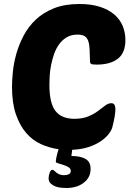

<svg xmlns="http://www.w3.org/2000/svg" viewBox="-20 -740 658 960"><path d="M352 -146Q393 -146 421.5 -158Q450 -170 470 -185Q490 -200 505.5 -212Q521 -224 537 -224Q557 -224 557 -194Q557 -178 553 -155.5Q549 -133 542 -105Q538 -89 523.5 -70Q509 -51 484 -34Q459 -17 423.5 -5Q388 7 341 9L337 40Q382 40 407.5 54.5Q433 69 433 105Q433 147 399 173.5Q365 200 311 200Q300 200 284.5 198.5Q269 197 255.5 191.5Q242 186 232.5 176.5Q223 167 223 151Q223 138 228.5 123.5Q234 109 242 109Q246 109 250.5 113Q255 117 261.5 122.5Q268 128 277.5 132Q287 136 300 136Q314 136 324 131Q334 126 334 115Q334 103 322.5 96Q311 89 296.5 84.5Q282 80 270.5 76.5Q259 73 259 70Q259 60 263 42Q267 24 273 6Q228 0 185.5 -19Q143 -38 111 -75Q79 -112 59.5 -168.5Q40 -225 40 -306Q40 -339 44.5 -382.5Q49 -426 62 -472Q75 -518 98.5 -562.5Q122 -607 159 -642Q196 -677 249.5 -698.5Q303 -720 377 -720Q436 -720 479.5 -706Q523 -692 551.5 -667.5Q580 -643 593.5 -610Q607 -577 607 -540Q607 -476 569.5 -446.5Q532 -417 463 -417Q441 -417 435.5 -420.5Q430 -424 430 -435Q429 -469 428 -494Q427 -519 421 -535.5Q415 -552 402.5 -559.5Q390 -567 368 -567Q336 -567 313.5 -553.5Q291 -540 275.5 -518.5Q260 -497 250.5 -470Q241 -443 235.5 -415Q230 -387 228.5 -361Q227 -335 227 -316Q227 -224 257.5 -185Q288 -146 352 -146Z"/></svg>

Font: PoetsenOne
Style: Regular
Weight: 400
Designer: Rodrigo Fuenzalida, Pablo Impallari
Foundry: Pablo Impallari, Rodrigo Fuenzalida
Version: Version 1.000; ttfautohint (v0.8) -G 200 -r 50